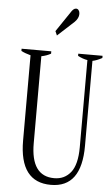

<svg xmlns="http://www.w3.org/2000/svg" viewBox="-66 -1081 651 1134"><g transform="rotate(5 259.0 -514.0)"><path d="M228 -896C228 -896 239 -871 239 -871C239 -871 337 -961 337 -961C352 -976 360 -992 360 -1009C360 -1017 358 -1025 354 -1030C351 -1036 345 -1039 338 -1039C328 -1039 317 -1030 307 -1013C307 -1013 228 -896 228 -896ZM94 -236C94 -71 156 11 280 11C401 11 461 -71 461 -236C461 -236 461 -740 461 -740C478 -743 497 -751 518 -762C518 -762 518 -775 518 -775C518 -775 374 -775 374 -775C374 -775 374 -762 374 -762C393 -752 412 -745 431 -742C431 -742 431 -225 431 -225C431 -156 418 -106 394 -76C369 -45 337 -30 296 -30C204 -30 158 -95 158 -225C158 -225 158 -741 158 -741C179 -745 198 -752 214 -761C214 -761 214 -775 214 -775C214 -775 38 -775 38 -775C38 -775 38 -762 38 -762C54 -753 73 -747 94 -741C94 -741 94 -236 94 -236Z"/></g></svg>

Font: BUSH 25 TRIRONG 0515 A
Style: Regular
Weight: 400
Designer: Katatrad Team
Foundry: CadsonDemak